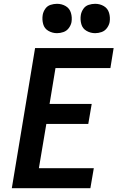

<svg xmlns="http://www.w3.org/2000/svg" viewBox="-20 -987 616 1007"><path d="M42 0H454L472 -105H184L223 -337H443L461 -442H240L271 -630H559L576 -735H164ZM479 -813Q496 -813 513 -819Q530 -825 541 -840Q552 -855 555 -871Q559 -896 552 -919.5Q545 -943 524.5 -955Q504 -967 479 -967Q462 -967 445 -961.5Q428 -956 417.5 -941Q407 -926 404 -909Q400 -884 406.5 -860.5Q413 -837 434 -825Q455 -813 479 -813ZM279 -813Q296 -813 313 -819Q330 -825 341 -840Q352 -855 355 -871Q359 -896 352 -919.5Q345 -943 324.5 -955Q304 -967 279 -967Q262 -967 245 -961.5Q228 -956 217.5 -941Q207 -926 204 -909Q200 -884 206.5 -860.5Q213 -837 234 -825Q255 -813 279 -813Z"/></svg>

Font: Iosevka Sparkle Oblique
Style: Bold
Weight: 700
Italic angle: -9°
Designer: Belleve Invis
Foundry: Belleve Invis
Version: Version 4.5.0; ttfautohint (v1.8.3)